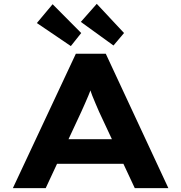

<svg xmlns="http://www.w3.org/2000/svg" viewBox="-20 -980 944 1000"><path d="M47 0 375 -700H531L857 0H682L496 -398Q487 -420 477.5 -441Q468 -462 460.5 -482Q453 -502 446 -522.5Q439 -543 433 -563L469 -564Q462 -542 455 -521Q448 -500 439.5 -480Q431 -460 422 -439.5Q413 -419 403 -397L218 0ZM200 -127 255 -255H647L678 -127ZM571 -743 401 -866 484 -960 626 -808ZM349 -740 172 -860 254 -958 403 -808Z"/></svg>

Font: Lexend Peta
Style: Bold
Weight: 700
Designer: Bonnie Shaver-Troup, Thomas Jockin
Foundry: Lexend
Version: Version 1.007